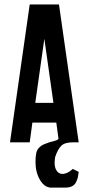

<svg xmlns="http://www.w3.org/2000/svg" viewBox="-20 -639 398 862"><path d="M245.2 -17.7C240.7 -13.3 236.7 -10.3 233 -8.8C229.4 -7.4 218.7 -4.4 201.1 0C199.4 0.6 197 1.5 193.8 2.7C183.1 6.5 175.3 9.7 170.5 12.2C165.7 14.8 160.4 19 154.5 25C148.7 31 144.7 39.1 142.6 49.2C140.5 59.3 139.4 72.4 139.4 88.4C139.4 119.7 146.3 146.7 159.9 169.3C173.6 192 190.3 203.4 209.9 203.4H271.6C284.1 203.4 294.5 201.4 302.8 197.4C311.1 193.5 317.2 187.4 321.2 179.3C325.2 171.2 327.9 164 329.4 157.8C330.8 151.5 332.1 143.1 333.3 132.6L306.8 119.4C292.1 133 277.8 140.4 264 141.8C262.7 141.9 261.5 141.9 260.3 141.9C248.3 141.9 238.9 136 232.3 124C227.6 115.6 225.2 104.8 225.2 91.5C225.2 83.9 226 75.5 227.5 66.3C235.2 43.1 244.3 26.2 254.8 15.7C265.3 5.2 282.6 0 306.8 0H333.3ZM113.4 -618.9 24.9 0H113.4L125.4 -88.6H232.8L244.8 0H333.3L244.8 -618.9ZM179.1 -464.7 219.9 -177.1H138.3Z"/></svg>

Font: Ulica
Style: Regular
Weight: 400
Version: Version